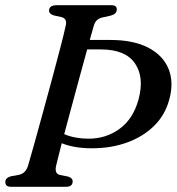

<svg xmlns="http://www.w3.org/2000/svg" viewBox="-20 -720 681 740"><path d="M196 -80Q189.5 -50 212 -45.5L242.5 -39.5Q260.5 -34 260 -20.5Q260 0 233.5 0H23.5Q10.5 0 5.5 -5Q0.5 -10 0.5 -18.5Q0.5 -34.5 21.5 -40.5L52 -46Q78.5 -51 88 -81Q97 -111.5 111.8 -164.5Q126.5 -217.5 144.2 -282Q162 -346.5 179.5 -411.5Q197 -476.5 211.5 -532Q226 -587.5 233.5 -622Q239.5 -648 217.5 -654L187.5 -660.5Q169 -666.5 169 -679.5Q169.5 -700 199.5 -700H408Q421 -700 425.8 -695.2Q430.5 -690.5 430 -683Q430 -666.5 407.5 -660L374 -652.5Q349.5 -647 342 -622.5Q335.5 -599.5 326 -566H405Q494 -566 551 -536.5Q608 -507 629.5 -454.8Q651 -402.5 632 -335Q616 -276 573.2 -234.2Q530.5 -192.5 468.2 -170.2Q406 -148 331 -148.5Q265 -149 218 -168Q210.5 -138.5 204.8 -115.8Q199 -93 196 -80ZM318 -185.5Q387 -184.5 440.2 -223Q493.5 -261.5 514 -337Q537 -422.5 500 -476Q463 -529.5 368.5 -529.5H316Q302.5 -481 287 -423.8Q271.5 -366.5 256 -309.2Q240.5 -252 227.5 -203Q248.5 -194 272.2 -189.8Q296 -185.5 318 -185.5Z"/></svg>

Font: Fraunces 72pt Soft
Style: Italic
Weight: 400
Italic angle: -16°
Version: Version 1.000;[b76b70a41]